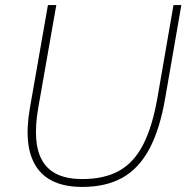

<svg xmlns="http://www.w3.org/2000/svg" viewBox="-20 -730 741 757"><path d="M664 -710H695L632 -347Q611 -222 569.5 -144Q528 -66 463 -29.5Q398 7 304 7Q176 7 123.5 -72Q71 -151 98 -305L169 -710H202L131 -306Q106 -163 148.5 -93.5Q191 -24 304 -24Q391 -24 449.5 -56.5Q508 -89 544.5 -160Q581 -231 601 -346Z"/></svg>

Font: Livvic Thin
Style: Italic
Weight: 250
Italic angle: -10°
Designer: Jacques Le Bailly, Baron von Fonthausen
Version: Version 1.001; ttfautohint (v1.8.2)